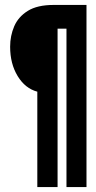

<svg xmlns="http://www.w3.org/2000/svg" viewBox="-20 -687 390 777"><path d="M131 70V-316Q82 -329 51.5 -379Q21 -429 21 -498Q21 -542 37.5 -580.5Q54 -619 92.5 -643Q131 -667 197 -667H330V70H249V-571H213V70Z"/></svg>

Font: Inconsolata ExtraCondensed ExtraBold
Style: Regular
Weight: 800
Width: 2
Monospace: yes
Designer: Raph Levien, Cyreal, Brenton Simpson
Foundry: Raph Levien, Cyreal, Google
Version: Version 3.001; ttfautohint (v1.8.2.53-6de2)